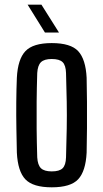

<svg xmlns="http://www.w3.org/2000/svg" viewBox="-20 -792 442 820"><path d="M201 8Q121 8 88.5 -26Q56 -60 52 -140Q51 -186 50 -242.5Q49 -299 49.5 -356Q50 -413 52 -460Q56 -539 88.5 -573.5Q121 -608 201 -608Q282 -608 314 -573.5Q346 -539 350 -460Q351 -414 351.5 -357.5Q352 -301 351.5 -244Q351 -187 350 -140Q346 -61 314 -26.5Q282 8 201 8ZM201 -60Q234 -60 247.5 -73.5Q261 -87 262 -120Q264 -185 265 -242.5Q266 -300 265 -357.5Q264 -415 262 -480Q261 -513 247.5 -526.5Q234 -540 201 -540Q169 -540 155 -526.5Q141 -513 139 -480Q137 -415 136.5 -357.5Q136 -300 136.5 -242.5Q137 -185 139 -120Q141 -87 155 -73.5Q169 -60 201 -60ZM98 -772H157L232 -653H172Z"/></svg>

Font: Big Shoulders Display SemiBold
Style: Regular
Weight: 600
Designer: Patric King
Foundry: XO Type Co
Version: Version 1.000; ttfautohint (v1.8.2)